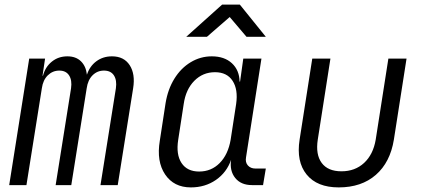

<svg xmlns="http://www.w3.org/2000/svg" viewBox="-20 -805 1840 835"><path d="M20 0 107 -550H176L165 -476H167Q177 -514 205.5 -537Q234 -560 273 -560Q310 -560 332 -538.5Q354 -517 358 -480Q370 -517 399 -538.5Q428 -560 467 -560Q519 -560 544 -521.5Q569 -483 559 -421L492 0H417L484 -421Q489 -456 475.5 -477Q462 -498 432 -498Q403 -498 382.5 -477.5Q362 -457 357 -421L290 0H222L289 -421Q294 -456 280.5 -477Q267 -498 238 -498Q209 -498 188 -477.5Q167 -457 162 -421L95 0Z M810 10Q736 10 698 -46.5Q660 -103 675 -193L700 -356Q710 -417 738.5 -463Q767 -509 809.5 -534.5Q852 -560 901 -560Q956 -560 988.5 -530Q1021 -500 1022 -450H1024L1038 -550H1117L1050 -121Q1046 -99 1058 -85.5Q1070 -72 1091 -72H1136L1124 0H1076Q1028 0 1003 -31Q978 -62 985 -110Q966 -55 919 -22.5Q872 10 810 10ZM846 -59Q899 -59 935.5 -96Q972 -133 983 -197L1007 -353Q1016 -416 991.5 -453.5Q967 -491 915 -491Q862 -491 825 -453.5Q788 -416 779 -353L755 -197Q745 -133 769.5 -96Q794 -59 846 -59ZM790 -645 946 -785H1023L1136 -645H1052L979 -731L880 -645Z M1453 10Q1359 10 1313.5 -46Q1268 -102 1283 -198L1338 -550H1417L1362 -198Q1352 -133 1379 -96.5Q1406 -60 1465 -60Q1524 -60 1563.5 -96.5Q1603 -133 1614 -198L1669 -550H1748L1693 -198Q1677 -99 1614.5 -44.5Q1552 10 1453 10Z"/></svg>

Font: JetBrains Mono NL Light
Style: Italic
Weight: 300
Italic angle: -9°
Designer: Philipp Nurullin, Konstantin Bulenkov
Foundry: JetBrains
Version: Version 2.304; ttfautohint (v1.8.4.7-5d5b)